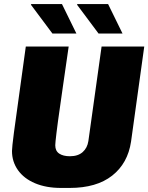

<svg xmlns="http://www.w3.org/2000/svg" viewBox="-20 -915 730 945"><path d="M318 -686 290 -492Q286 -462 275 -386.5Q264 -311 258 -261Q252 -211 252 -200Q252 -172 271.5 -159Q291 -146 324 -146Q364 -146 387 -166.5Q410 -187 415 -221L480 -686H690L625 -218Q609 -111 532 -50.5Q455 10 323 10H280Q207 10 152.5 -13Q98 -36 68.5 -77.5Q39 -119 39 -172Q39 -189 48.5 -262Q58 -335 75 -454L107 -686ZM356 -750H238L132 -892L134 -895H285ZM583 -750H465L359 -892L361 -895H512Z"/></svg>

Font: Chivo Black Italic
Style: Regular
Weight: 900
Italic angle: -8.05°
Designer: Hector Gatti
Foundry: Omnibus-Type
Version: Version 1.007